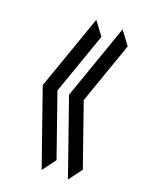

<svg xmlns="http://www.w3.org/2000/svg" viewBox="-113 -596 501 670"><g transform="rotate(20 138.0 -261.0)"><path d="M261.7 -490.2 181.6 -261.7 261.7 -32.2 224.6 17.6 127 -261.7 224.6 -540ZM164.1 -490.2 84 -261.7 164.1 -32.2 127 17.6 29.3 -261.7 127 -540Z"/></g></svg>

Font: Vancouver Drive
Style: Regular
Weight: 400
Designer: Valery Zaveryaev
Foundry: Cyreal (www.cyreal.org)
Version: Version 1.06